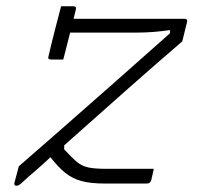

<svg xmlns="http://www.w3.org/2000/svg" viewBox="-20 -586 640 613"><path d="M175 -566H214Q225 -566 222 -555Q219 -543 215 -526H569Q580 -526 577 -515L562 -454Q484 -387 390 -304Q296 -221 185 -122V-109Q210 -82 225.5 -69Q241 -56 261.5 -51.5Q282 -47 319 -47H471Q469 -37 466.5 -26.5Q464 -16 463 -11Q460 0 449 0H315Q269 0 240 -8Q211 -16 188.5 -34Q166 -52 141 -84Q119 -63 95 -42.5Q71 -22 47 0Q39 7 33 7Q24 7 26 -2L40 -55Q100 -107 177.5 -175Q255 -243 343.5 -321Q432 -399 523 -480V-490Q495 -486 470 -484Q445 -482 419 -482H204Q198 -459 192.5 -437Q187 -415 182 -396H143Q131 -396 135 -407Q143 -442 154.5 -487Q166 -532 175 -566Z"/></svg>

Font: Recursive Mn Lnr St Lt
Style: Italic
Weight: 300
Italic angle: -15°
Monospace: yes
Version: Version 1.079;hotconv 1.0.112;makeotfexe 2.5.65598; ttfautoh